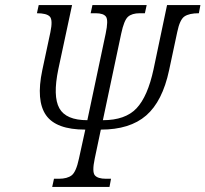

<svg xmlns="http://www.w3.org/2000/svg" viewBox="-20 -734 807 754"><path d="M185 0 192 -32H211Q244 -32 261.5 -45.5Q279 -59 290 -111L315 -225Q200 -225 160.5 -282Q121 -339 146 -458L178 -608Q188 -656 175.5 -669Q163 -682 125 -682L132 -714H263L209 -462Q187 -356 213 -309Q239 -262 323 -262L395 -602Q406 -654 396.5 -668Q387 -682 356 -682H336L343 -714H556L549 -682H529Q498 -682 482.5 -668Q467 -654 456 -602L384 -262Q472 -262 516 -308.5Q560 -355 583 -462L636 -714H767L761 -682Q723 -682 704.5 -669.5Q686 -657 676 -608L644 -458Q618 -336 554 -280.5Q490 -225 376 -225L352 -111Q341 -59 352.5 -45.5Q364 -32 396 -32H416L410 0Z"/></svg>

Font: Noto Serif Condensed Light
Style: Italic
Weight: 300
Width: 3
Italic angle: -12°
Designer: Monotype Design Team
Foundry: Monotype Imaging Inc.
Version: Version 2.014; ttfautohint (v1.8.4.7-5d5b)